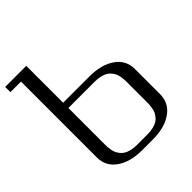

<svg xmlns="http://www.w3.org/2000/svg" viewBox="-214 -933 1073 1073"><g transform="rotate(-45 323.0 -396.0)"><path d="M291.5 0Q198.2 0 140.9 -40.3Q83.5 -80.6 83.5 -149.9V-750H0V-791.5H166.5V-500H375Q468.8 -500 526.1 -459.7Q583.5 -419.4 583.5 -350.1V-149.9Q583.5 -80.6 526.1 -40.3Q468.8 0 375 0ZM375 -41.5Q399.9 -41.5 419.9 -46.4Q439.9 -51.3 452.6 -58.8Q465.3 -66.4 474.6 -78.1Q483.9 -89.8 488.8 -100.3Q493.7 -110.8 496.3 -125.5Q499 -140.1 499.5 -149.9Q500 -159.7 500 -172.9V-327.1Q500 -340.3 499.5 -350.1Q499 -359.9 496.3 -374.5Q493.7 -389.2 488.8 -399.7Q483.9 -410.2 474.6 -421.9Q465.3 -433.6 452.6 -441.2Q439.9 -448.7 419.9 -453.6Q399.9 -458.5 375 -458.5H166.5V-172.9Q166.5 -159.7 167 -149.9Q167.5 -140.1 170.2 -125.5Q172.9 -110.8 177.7 -100.3Q182.6 -89.8 191.9 -78.1Q201.2 -66.4 213.9 -58.8Q226.6 -51.3 246.6 -46.4Q266.6 -41.5 291.5 -41.5Z"/></g></svg>

Font: Gputeks
Style: Regular
Weight: 500
Version: Version 0.9